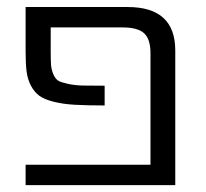

<svg xmlns="http://www.w3.org/2000/svg" viewBox="-20 -540 601 560"><path d="M352.5 -519.5Q490.2 -519.5 491.2 -394.5V0H54.7V-59.6H418.9V-384.8Q418.9 -425.8 400.4 -442.9Q381.8 -460 337.9 -460H127.9V-389.6Q127.9 -363.3 128.9 -350.1Q129.9 -336.9 135.7 -323.2Q141.6 -309.6 149.9 -304.7Q158.2 -299.8 178.2 -295.4Q198.2 -291 221.2 -290.5Q244.1 -290 285.2 -290V-232.4Q233.4 -232.4 198.7 -234.4Q164.1 -236.3 136.7 -243.2Q109.4 -250 94.7 -260.7Q80.1 -271.5 70.3 -290Q60.5 -308.6 57.6 -331.1Q54.7 -353.5 54.7 -389.6V-519.5Z"/></svg>

Font: Gen Shin Gothic Normal
Style: Regular
Weight: 300
Designer: [Source Han Sans]
Ryoko NISHIZUKA  (kana & ideographs); Paul D. Hunt (Latin, Greek & Cyrillic); Wenlong ZHANG  (bopomofo
Version: Version 1.002.20150607